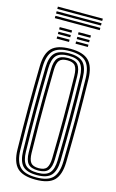

<svg xmlns="http://www.w3.org/2000/svg" viewBox="-152 -1091 697 1155"><g transform="rotate(15 196.0 -513.0)"><path d="M196.2 7.5Q115.5 7.5 80.9 -27Q46.2 -61.5 44.5 -139.8Q43 -215.2 42.4 -279.6Q41.8 -344 41.8 -404.4Q41.8 -464.8 42.5 -526.9Q43.2 -589 44.5 -660.2Q46.2 -738.8 81 -773.1Q115.8 -807.5 196.2 -807.5Q275.8 -807.5 310.6 -773.1Q345.5 -738.8 347.5 -660.2Q348.8 -590.2 349.6 -525.9Q350.5 -461.5 350.4 -399Q350.2 -336.5 349.6 -272.6Q349 -208.8 347.5 -139.8Q345.2 -61.8 310.8 -27.1Q276.2 7.5 196.2 7.5ZM196.2 -6.8Q267.2 -6.8 297.8 -38.1Q328.2 -69.5 330 -140.2Q331.2 -208.5 332.1 -271.5Q333 -334.5 333 -396.4Q333 -458.2 332.2 -523Q331.5 -587.8 330 -659.8Q328.2 -731.2 297.5 -762.2Q266.8 -793.2 196.2 -793.2Q123.5 -793.2 93.5 -761.6Q63.5 -730 62 -659.8Q60.5 -584.5 59.9 -519.9Q59.2 -455.2 59.2 -394.9Q59.2 -334.5 60 -272.4Q60.8 -210.2 62 -140.2Q63.5 -70 93.6 -38.4Q123.8 -6.8 196.2 -6.8ZM196.2 -21Q133.5 -21 107.2 -48.8Q81 -76.5 79.5 -140.5Q78 -215.8 77.2 -280.5Q76.5 -345.2 76.6 -405.5Q76.8 -465.8 77.4 -527.6Q78 -589.5 79.5 -659.5Q80.8 -723.8 107.2 -751.4Q133.8 -779 196.2 -779Q258.5 -779 284.8 -750.9Q311 -722.8 312.5 -659.2Q314 -582 314.8 -517.2Q315.5 -452.5 315.5 -392.8Q315.5 -333 314.6 -271.9Q313.8 -210.8 312.5 -141Q311 -78.2 285.1 -49.6Q259.2 -21 196.2 -21ZM196.2 -35.5Q250.2 -35.5 272 -60.5Q293.8 -85.5 295 -141.5Q296.5 -218 297.2 -281.6Q298 -345.2 298 -404.1Q298 -463 297.2 -524.5Q296.5 -586 295 -658.5Q293.8 -713.5 272.5 -739Q251.2 -764.5 196.2 -764.5Q142.2 -764.5 120.2 -740Q98.2 -715.5 97 -659.2Q95.5 -587.2 94.8 -524Q94 -460.8 94.1 -400.2Q94.2 -339.8 94.9 -276.4Q95.5 -213 97 -141Q98.2 -83.5 120.9 -59.5Q143.5 -35.5 196.2 -35.5ZM196.2 -49.8Q151.8 -49.8 133.5 -70.9Q115.2 -92 114.5 -141.2Q112.5 -242 111.9 -324.2Q111.2 -406.5 112 -486.2Q112.8 -566 114.5 -658.8Q115.2 -708 133.4 -729.1Q151.5 -750.2 196.2 -750.2Q241.8 -750.2 259.2 -728.1Q276.8 -706 277.5 -658Q279 -579.2 279.8 -515.5Q280.5 -451.8 280.5 -393.8Q280.5 -335.8 279.8 -275.1Q279 -214.5 277.5 -142Q276.5 -93.8 259 -71.8Q241.5 -49.8 196.2 -49.8ZM196.2 -64.2Q232.8 -64.2 246 -83Q259.2 -101.8 260.2 -142.5Q261.8 -218.5 262.4 -280.8Q263 -343 263 -400.8Q263 -458.5 262.4 -520.2Q261.8 -582 260.2 -657.5Q259.2 -699.2 245.8 -717.5Q232.2 -735.8 196.2 -735.8Q161.2 -735.8 147 -718.5Q132.8 -701.2 132 -658.5Q130.2 -562.5 129.5 -481Q128.8 -399.5 129.4 -318.5Q130 -237.5 132 -141.8Q132.8 -100 146.6 -82.1Q160.5 -64.2 196.2 -64.2ZM217 -902.5V-916.8H293.8V-902.5ZM99.5 -845V-859.2H176.5V-845ZM99.5 -873.8V-888H176.5V-873.8ZM99.5 -902.5V-916.8H176.5V-902.5ZM217 -845V-859.2H293.8V-845ZM217 -873.8V-888H293.8V-873.8ZM336.8 -1018.8H57V-1033H336.8ZM336.8 -961.2H57V-975.5H336.8ZM336.8 -990H57V-1004.2H336.8Z"/></g></svg>

Font: Big Shoulders Inline Display Thin SemiBold
Style: Regular
Weight: 600
Version: Version 2.002